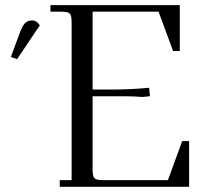

<svg xmlns="http://www.w3.org/2000/svg" viewBox="-20 -722 806 742"><path d="M22 -502 56.2 -594.2Q65.9 -621.6 76.4 -632.3Q86.9 -643.1 104 -643.1Q121.6 -643.1 133.8 -624L45.9 -493.2ZM174.8 -676.8V-702.1H674.8V-524.9H648.9L592.8 -676.8H337.9V-376H413.1Q486.3 -376 556.2 -382.8L559.1 -355V-350.1L530.8 -347.2Q501 -350.1 454.1 -350.1H337.9V-65.9Q337.9 -41 345 -33.4Q352.1 -25.9 377 -25.9H628.9L684.1 -176.8H710.9V0H210.9V-25.9H256.8V-637.2Q256.8 -662.1 249.8 -669.4Q242.7 -676.8 217.8 -676.8Z"/></svg>

Font: Dihjauti
Style: Regular
Weight: 400
Designer: T. Christopher White
Version: Version 3.0.0